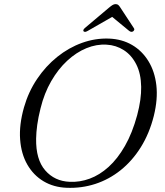

<svg xmlns="http://www.w3.org/2000/svg" viewBox="-20 -900 800 933"><path d="M510 -712.5Q573 -710 621.8 -681.5Q670.5 -653 701.2 -603Q732 -553 739.8 -485.5Q747.5 -418 727.5 -337Q706 -251.5 664.5 -185Q623 -118.5 566.5 -73.2Q510 -28 443 -6.2Q376 15.5 303.5 12.5Q240.5 10 191.5 -19.2Q142.5 -48.5 112.8 -100.2Q83 -152 77.8 -222.5Q72.5 -293 96.5 -378Q118 -453.5 160 -516Q202 -578.5 258 -623.5Q314 -668.5 378.8 -691.8Q443.5 -715 510 -712.5ZM318.5 -16.5Q367.5 -14 415.8 -31.8Q464 -49.5 507.8 -89Q551.5 -128.5 587.2 -191Q623 -253.5 646.5 -340Q657 -379.5 661.8 -414Q666.5 -448.5 666 -478Q665 -542.5 642.2 -587.2Q619.5 -632 581.8 -656.2Q544 -680.5 498 -683Q449 -686 399.8 -665.8Q350.5 -645.5 306.5 -604.8Q262.5 -564 228.8 -505.5Q195 -447 177 -373.5Q166 -330 161 -293.5Q156 -257 155.5 -226Q154 -124.5 199.8 -72Q245.5 -19.5 318.5 -16.5ZM537.5 -825H516.5L607.5 -750Q618 -742 626.5 -747.5Q630 -749.5 632 -754.2Q634 -759 630 -764L565 -863Q560 -871 555.2 -875.5Q550.5 -880 542 -880Q534 -880 526.8 -875.5Q519.5 -871 510 -863L392.5 -764Q386.5 -759 385.2 -754.2Q384 -749.5 386.5 -747.5Q390 -744.5 394.8 -745.2Q399.5 -746 406.5 -750Z"/></svg>

Font: Fraunces Light
Style: Italic
Weight: 300
Italic angle: -16°
Version: Version 1.000;[b76b70a41]